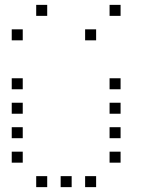

<svg xmlns="http://www.w3.org/2000/svg" viewBox="-20 -793 640 785"><path d="M129 -773Q128 -773 128 -773Q128 -773 128 -772V-729Q128 -728 128 -728Q128 -728 129 -728H172Q173 -728 173 -728Q173 -728 173 -729V-772Q173 -773 173 -773Q173 -773 172 -773ZM429 -773Q428 -773 428 -773Q428 -773 428 -772V-729Q428 -728 428 -728Q428 -728 429 -728H472Q473 -728 473 -728Q473 -728 473 -729V-772Q473 -773 473 -773Q473 -773 472 -773ZM29 -673Q28 -673 28 -673Q28 -673 28 -672V-629Q28 -628 28 -628Q28 -628 29 -628H72Q73 -628 73 -628Q73 -628 73 -629V-672Q73 -673 73 -673Q73 -673 72 -673ZM329 -673Q328 -673 328 -673Q328 -673 328 -672V-629Q328 -628 328 -628Q328 -628 329 -628H372Q373 -628 373 -628Q373 -628 373 -629V-672Q373 -673 373 -673Q373 -673 372 -673ZM29 -473Q28 -473 28 -473Q28 -473 28 -472V-429Q28 -428 28 -428Q28 -428 29 -428H72Q73 -428 73 -428Q73 -428 73 -429V-472Q73 -473 73 -473Q73 -473 72 -473ZM429 -473Q428 -473 428 -473Q428 -473 428 -472V-429Q428 -428 428 -428Q428 -428 429 -428H472Q473 -428 473 -428Q473 -428 473 -429V-472Q473 -473 473 -473Q473 -473 472 -473ZM29 -373Q28 -373 28 -373Q28 -373 28 -372V-329Q28 -328 28 -328Q28 -328 29 -328H72Q73 -328 73 -328Q73 -328 73 -329V-372Q73 -373 73 -373Q73 -373 72 -373ZM429 -373Q428 -373 428 -373Q428 -373 428 -372V-329Q428 -328 428 -328Q428 -328 429 -328H472Q473 -328 473 -328Q473 -328 473 -329V-372Q473 -373 473 -373Q473 -373 472 -373ZM29 -273Q28 -273 28 -273Q28 -273 28 -272V-229Q28 -228 28 -228Q28 -228 29 -228H72Q73 -228 73 -228Q73 -228 73 -229V-272Q73 -273 73 -273Q73 -273 72 -273ZM429 -273Q428 -273 428 -273Q428 -273 428 -272V-229Q428 -228 428 -228Q428 -228 429 -228H472Q473 -228 473 -228Q473 -228 473 -229V-272Q473 -273 473 -273Q473 -273 472 -273ZM29 -173Q28 -173 28 -173Q28 -173 28 -172V-129Q28 -128 28 -128Q28 -128 29 -128H72Q73 -128 73 -128Q73 -128 73 -129V-172Q73 -173 73 -173Q73 -173 72 -173ZM429 -173Q428 -173 428 -173Q428 -173 428 -172V-129Q428 -128 428 -128Q428 -128 429 -128H472Q473 -128 473 -128Q473 -128 473 -129V-172Q473 -173 473 -173Q473 -173 472 -173ZM129 -73Q128 -73 128 -73Q128 -73 128 -72V-29Q128 -28 128 -28Q128 -28 129 -28H172Q173 -28 173 -28Q173 -28 173 -29V-72Q173 -73 173 -73Q173 -73 172 -73ZM229 -73Q228 -73 228 -73Q228 -73 228 -72V-29Q228 -28 228 -28Q228 -28 229 -28H272Q273 -28 273 -28Q273 -28 273 -29V-72Q273 -73 273 -73Q273 -73 272 -73ZM329 -73Q328 -73 328 -73Q328 -73 328 -72V-29Q328 -28 328 -28Q328 -28 329 -28H372Q373 -28 373 -28Q373 -28 373 -29V-72Q373 -73 373 -73Q373 -73 372 -73Z"/></svg>

Font: Doto Light
Style: Regular
Weight: 300
Monospace: yes
Version: Version 1.000